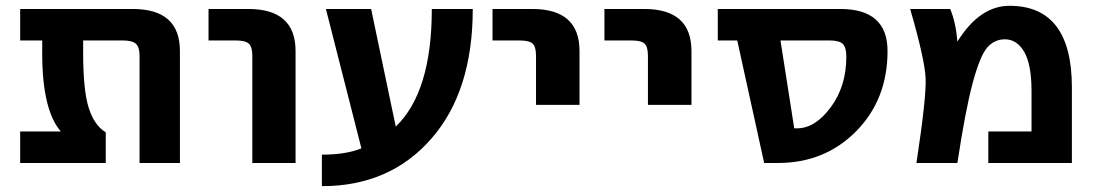

<svg xmlns="http://www.w3.org/2000/svg" viewBox="-20 -554 3735 655"><path d="M593.8 2H456.1V-363.3Q456.1 -393.6 443.4 -404.8Q430.7 -416 398.4 -416H263.7V-372.1Q263.7 -248 282.2 -187.5Q300.8 -127 340.8 -102.5V2H48.8V-105.5H187.5Q124 -178.7 124 -372.1V-416H48.8V-523.4H432.6Q593.8 -523.4 593.8 -379.9Z M691.4 -416V-523.4H827.1Q988.3 -523.4 988.3 -379.9V2H840.8V-363.3Q840.8 -394.5 828.6 -405.3Q816.4 -416 783.2 -416Z M1330.1 -122.1Q1453.1 -240.2 1453.1 -523.4H1592.8Q1592.8 -242.2 1451.2 -80.6Q1309.6 81.1 1078.1 81.1V-26.4Q1160.2 -26.4 1212.9 -47.9L1091.8 -523.4H1246.1Z M1660.2 -416V-523.4H1795.9Q1957 -523.4 1957 -379.9V-196.3H1808.6V-363.3Q1808.6 -394.5 1796.9 -405.3Q1785.2 -416 1752 -416Z M2042 -416V-523.4H2177.7Q2338.9 -523.4 2338.9 -379.9V-196.3H2190.4V-363.3Q2190.4 -394.5 2178.7 -405.3Q2167 -416 2133.8 -416Z M2642.6 -416 2689.5 -116.2H2699.2Q2760.7 -116.2 2814 -188Q2867.2 -259.8 2867.2 -360.4Q2867.2 -392.6 2855 -404.3Q2842.8 -416 2809.6 -416ZM2495.1 -416H2428.7V-523.4H2846.7Q3007.8 -523.4 3007.8 -379.9Q3007.8 -214.8 2900.9 -106.4Q2793.9 2 2633.8 2H2586.9Z M3246.1 -412.1Q3322.3 -534.2 3423.8 -534.2Q3636.7 -534.2 3636.7 -255.9V2H3351.6V-105.5H3499V-243.2Q3499 -334 3474.1 -377Q3449.2 -419.9 3408.2 -419.9Q3372.1 -419.9 3347.7 -391.6Q3323.2 -363.3 3298.3 -271Q3273.4 -178.7 3246.1 2H3106.4Q3140.6 -222.7 3137.7 -287.1Q3134.8 -351.6 3085 -523.4H3221.7Q3241.2 -475.6 3246.1 -412.1Z"/></svg>

Font: Gen Shin Gothic Bold
Style: Bold
Weight: 700
Designer: [Source Han Sans]
Ryoko NISHIZUKA  (kana & ideographs); Paul D. Hunt (Latin, Greek & Cyrillic); Wenlong ZHANG  (bopomofo
Version: Version 1.002.20150607